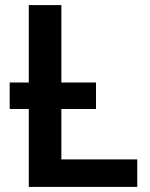

<svg xmlns="http://www.w3.org/2000/svg" viewBox="-20 -734 590 754"><path d="M93 0V-306H18V-410H93V-714H221V-410H357V-306H221V-108H519V0Z"/></svg>

Font: Noto Sans SemiBold
Style: Regular
Weight: 600
Designer: Monotype Design Team
Foundry: Monotype Imaging Inc.
Version: Version 2.007